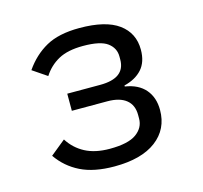

<svg xmlns="http://www.w3.org/2000/svg" viewBox="-84 -621 768 726"><g transform="rotate(-15 300.0 -258.0)"><path d="M279 12Q199 12 146.5 -14Q94 -40 61 -88L120 -136Q144 -98 183 -77.5Q222 -57 279 -57Q351 -57 383 -80Q415 -103 415 -139V-153Q415 -192 389.5 -212.5Q364 -233 316 -233H177V-300H306Q404 -300 404 -373V-385Q404 -418 376.5 -438.5Q349 -459 281 -459Q221 -459 184.5 -439Q148 -419 125 -383L69 -421Q104 -472 154 -500Q204 -528 285 -528Q388 -528 438.5 -491Q489 -454 489 -389Q489 -341 464 -313Q439 -285 394 -274V-270Q446 -262 473 -230.5Q500 -199 500 -150Q500 -75 442.5 -31.5Q385 12 279 12Z"/></g></svg>

Font: IBM Plex Mono
Style: Regular
Weight: 400
Monospace: yes
Designer: Mike Abbink, Paul van der Laan, Pieter van Rosmalen
Foundry: Bold Monday
Version: Version 2.3